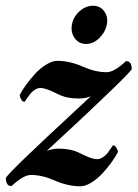

<svg xmlns="http://www.w3.org/2000/svg" viewBox="-36 -654 486 677"><path d="M292 -633.8Q316.9 -633.8 331.3 -614.5Q345.7 -595.2 340.8 -568.4Q335.4 -540.5 314.2 -519.8Q293 -499 267.6 -499Q241.7 -499 227.1 -520Q212.4 -541 217.8 -568.4Q223.1 -595.7 244.9 -614.7Q266.6 -633.8 292 -633.8ZM166 -439.5Q210.4 -439.5 258.8 -418Q300.8 -399.4 339.8 -399.4Q366.7 -399.4 408.2 -438.5Q411.1 -438.5 413.8 -438Q416.5 -437.5 418.5 -436Q420.4 -434.6 421.9 -433.3Q423.3 -432.1 424.3 -429.9Q425.3 -427.7 426 -426.3Q426.8 -424.8 427.2 -422.1Q427.7 -419.4 428 -418.2Q428.2 -417 428.5 -414.3Q428.7 -411.6 428.7 -411.1Q428.7 -405.3 354.7 -334Q280.8 -262.7 205.1 -192.6Q129.4 -122.6 128.9 -122.1Q148.4 -129.9 169.9 -129.9Q213.9 -129.9 243.2 -115.2Q244.6 -114.3 253.7 -110.1Q262.7 -106 267.3 -103.8Q272 -101.6 279.8 -98.6Q287.6 -95.7 294.2 -94.2Q300.8 -92.8 306.6 -92.8Q316.9 -92.8 326.9 -99.6Q336.9 -106.4 342.5 -113.5Q348.1 -120.6 355 -130.9Q361.8 -141.1 362.3 -141.6Q369.1 -141.6 374 -133.5Q378.9 -125.5 379.9 -118.2Q372.1 -102.5 358.2 -83Q344.2 -63.5 326.2 -43.7Q308.1 -23.9 286.6 -10.5Q265.1 2.9 247.1 2.9Q202.6 2.9 154.3 -18.6Q112.3 -37.1 73.2 -37.1Q46.4 -37.1 4.9 2Q2 2 -0.7 1.5Q-3.4 1 -5.4 -0.5Q-7.3 -2 -8.8 -3.2Q-10.3 -4.4 -11.2 -6.6Q-12.2 -8.8 -12.9 -10.3Q-13.7 -11.7 -14.2 -14.4Q-14.6 -17.1 -14.9 -18.3Q-15.1 -19.5 -15.4 -22.2Q-15.6 -24.9 -15.6 -25.4Q-15.6 -32.2 58.8 -103.5Q133.3 -174.8 208.5 -244.1Q283.7 -313.5 284.2 -314.5Q264.6 -306.6 243.2 -306.6Q199.2 -306.6 169.9 -321.3Q168.5 -322.3 159.4 -326.4Q150.4 -330.6 145.8 -332.8Q141.1 -335 133.3 -337.9Q125.5 -340.8 118.9 -342.3Q112.3 -343.8 106.4 -343.8Q96.2 -343.8 86.2 -336.9Q76.2 -330.1 70.6 -323Q64.9 -315.9 58.1 -305.7Q51.3 -295.4 50.8 -294.9Q43.9 -294.9 39.1 -303Q34.2 -311 33.2 -318.4Q41 -334 54.9 -353.5Q68.8 -373 86.9 -392.8Q105 -412.6 126.5 -426Q147.9 -439.5 166 -439.5Z"/></svg>

Font: Amiri
Style: Bold Slanted
Weight: 700
Italic angle: 9°
Designer: Khaled Hosny
Version: Version 000.107